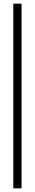

<svg xmlns="http://www.w3.org/2000/svg" viewBox="-20 -801 190 1052"><path d="M53 -781V231H98V-781Z"/></svg>

Font: FoglihtenNo04
Style: Regular
Weight: 500
Designer: gluk (gluksza@wp.pl)
Foundry: gluk (gluksza@wp.pl)
Version: Version 0.70